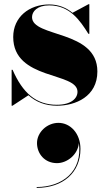

<svg xmlns="http://www.w3.org/2000/svg" viewBox="-20 -490 500 908"><path d="M39 10 114.5 -39.5C150.5 -7.5 194.5 10 249.5 10C336.5 10 440.5 -33 440.5 -152C440.5 -350 131.5 -311.5 131.5 -409C131.5 -436 156.5 -464.5 212.5 -464.5C310 -464.5 358 -394 398 -330H402.5V-470H398.5L323 -429.5C294 -453 258 -469 212.5 -469C117.5 -469 42.5 -409 42.5 -315C42.5 -109 346.5 -151 346.5 -56C346.5 -25 317 5.5 248.5 5.5C150 5.5 87 -51 39.5 -160H35V10ZM155 186.5C155 236.5 191 281.5 249.5 281.5C298 281.5 349 240.5 353 186C371.5 320.5 274.5 394.5 153.5 394.5V398.5C277.5 398.5 360.5 326.5 360.5 214.5C360.5 140 312 91 256.5 91C202 91 155 136 155 186.5Z"/></svg>

Font: Bodoni* 36pt Fatface
Style: Regular
Weight: 900
Version: Version 2.3